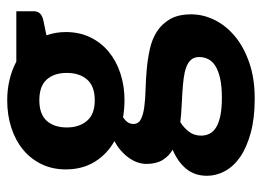

<svg xmlns="http://www.w3.org/2000/svg" viewBox="-114 -418 703 514"><g transform="rotate(-90 237.0 -161.5)"><path d="M225.1 -493.2Q254.4 -493.2 280.5 -486.8Q306.6 -480.5 328.6 -468.8H463.4V-422.4Q463.4 -411.6 457.3 -405.3Q451.2 -398.9 437 -396L398.9 -388.2Q407.7 -363.8 407.7 -336.4Q407.7 -300.3 393.8 -271.2Q379.9 -242.2 355.2 -221.7Q330.6 -201.2 297.1 -190.2Q263.7 -179.2 225.1 -179.2Q213.4 -179.2 202.1 -180.2Q190.9 -181.2 179.7 -183.1Q161.6 -171.4 161.6 -155.8Q161.6 -141.6 174.3 -135.3Q187 -128.9 207.5 -126.2Q228 -123.5 254.4 -122.8Q280.8 -122.1 308.3 -119.6Q335.9 -117.2 362.3 -111.3Q388.7 -105.5 409.2 -92.3Q429.7 -79.1 442.4 -57.1Q455.1 -35.2 455.1 -0.5Q455.1 31.7 439.9 62.3Q424.8 92.8 396 116.7Q367.2 140.6 325.2 155Q283.2 169.4 229.5 169.4Q176.8 169.4 137.7 158.7Q98.6 147.9 73.2 130.4Q47.9 112.8 35.4 89.6Q22.9 66.4 22.9 41.5Q22.9 8.8 41.5 -13.9Q60.1 -36.6 92.8 -50.3Q75.7 -60.1 65.2 -77.1Q54.7 -94.2 54.7 -120.6Q54.7 -131.3 58.3 -142.8Q62 -154.3 69.8 -165.8Q77.6 -177.2 88.9 -187.5Q100.1 -197.8 115.7 -206.1Q80.6 -226.1 60.3 -259Q40 -292 40 -336.4Q40 -372.6 54.2 -401.6Q68.4 -430.7 93 -450.9Q117.7 -471.2 151.6 -482.2Q185.5 -493.2 225.1 -493.2ZM340.8 20.5Q340.8 7.3 333.5 -1Q326.2 -9.3 313.5 -13.9Q300.8 -18.6 283.7 -20.8Q266.6 -22.9 247.3 -24.2Q228 -25.4 207.3 -26.4Q186.5 -27.3 166.5 -29.8Q150.4 -19.5 140.4 -5.9Q130.4 7.8 130.4 25.9Q130.4 38.1 135.5 48.3Q140.6 58.6 152.3 65.9Q164.1 73.2 183.6 77.4Q203.1 81.5 231.9 81.5Q262.2 81.5 283 76.9Q303.7 72.3 316.7 64.2Q329.6 56.2 335.2 44.9Q340.8 33.7 340.8 20.5ZM225.1 -258.8Q262.7 -258.8 280.5 -279.3Q298.3 -299.8 298.3 -333.5Q298.3 -367.7 280.5 -387.5Q262.7 -407.2 225.1 -407.2Q188 -407.2 170.2 -387.5Q152.3 -367.7 152.3 -333.5Q152.3 -300.3 170.2 -279.5Q188 -258.8 225.1 -258.8Z"/></g></svg>

Font: Carlito
Style: Bold
Weight: 700
Designer: Lukasz Dziedzic
Foundry: tyPoland Lukasz Dziedzic
Version: Version 1.104